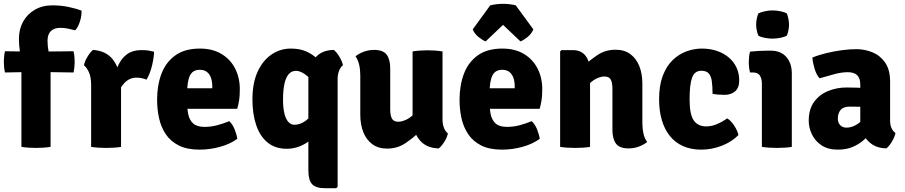

<svg xmlns="http://www.w3.org/2000/svg" viewBox="-24 -768 4732 1004"><path d="M164 -498 360.5 -500Q366.5 -474.5 366.5 -445.5Q366.5 -432.5 365 -417.2Q363.5 -402 360.5 -389L162 -392L2 -389Q-1 -402 -2.5 -417.2Q-4 -432.5 -4 -445.5Q-4 -458.5 -2.5 -473Q-1 -487.5 2 -500ZM88 -434Q85 -466.5 80 -499Q75 -531.5 75 -565.5Q75 -615.5 96.8 -654.8Q118.5 -694 158 -717Q197.5 -740 249.5 -740Q296.5 -740 336.5 -731.2Q376.5 -722.5 402.5 -712.5Q403.5 -686 394 -655.8Q384.5 -625.5 369 -609.5Q354 -613.5 333 -618Q312 -622.5 291.5 -622.5Q259.5 -622.5 242 -605.5Q224.5 -588.5 224.5 -554.5Q224.5 -526.5 230.8 -493.8Q237 -461 240.5 -433V0Q222.5 3 202.5 4.2Q182.5 5.5 163 5.5Q144.5 5.5 125 4.2Q105.5 3 88 0Z M781.5 -497.5Q781.5 -470 771.5 -427.2Q761.5 -384.5 742.5 -351.5Q729.5 -356.5 716.8 -359.2Q704 -362 691 -362Q671 -362 655 -354.8Q639 -347.5 626 -333.5Q613 -319.5 601.5 -299Q590 -278.5 579.5 -252L562 -275.5Q564.5 -317 572.5 -357.8Q580.5 -398.5 597 -432Q613.5 -465.5 642.2 -485.8Q671 -506 715 -506Q738 -506 752.2 -503.8Q766.5 -501.5 781.5 -497.5ZM415 -426.5Q419 -447.5 433.5 -471.5Q448 -495.5 462.5 -507Q532 -502 567 -455.8Q602 -409.5 609 -334.5V0Q593 3 572.2 4.2Q551.5 5.5 531 5.5Q511.5 5.5 490.8 4.2Q470 3 452.5 0V-323Q452.5 -367.5 439.8 -392.8Q427 -418 415 -426.5Z M897.5 -199V-306.5H1086V-318Q1086 -341 1079.5 -360.2Q1073 -379.5 1058.8 -391.2Q1044.5 -403 1020.5 -403Q984 -403 969.2 -373Q954.5 -343 954.5 -280.5V-233.5Q954.5 -199.5 960.5 -170Q966.5 -140.5 986 -122.5Q1005.5 -104.5 1045.5 -104.5Q1079.5 -104.5 1112.2 -113.2Q1145 -122 1175 -134.5Q1192.5 -117.5 1203 -91.5Q1213.5 -65.5 1217 -42Q1179 -14.5 1126.2 0Q1073.5 14.5 1020 14.5Q954 14.5 911 -7.2Q868 -29 843 -66Q818 -103 807.8 -149.8Q797.5 -196.5 797.5 -246Q797.5 -321.5 820.2 -382Q843 -442.5 892.5 -478.2Q942 -514 1021.5 -514Q1087.5 -514 1134 -486Q1180.5 -458 1205.2 -410.2Q1230 -362.5 1230 -302Q1230 -268.5 1226.8 -246.2Q1223.5 -224 1216.5 -199Z M1296 -248.5Q1296 -334.5 1323.5 -393.8Q1351 -453 1396.5 -483.5Q1442 -514 1496.5 -514Q1545.5 -514 1579.8 -498Q1614 -482 1636.5 -459Q1659 -436 1671.5 -414L1646.5 -286.5Q1617.5 -341 1584.2 -369.2Q1551 -397.5 1524 -397.5Q1500 -397.5 1485 -379.5Q1470 -361.5 1463 -327.8Q1456 -294 1456 -247.5Q1456 -201.5 1463.8 -172.2Q1471.5 -143 1485 -129.2Q1498.5 -115.5 1515 -115.5Q1545 -115.5 1573.8 -136Q1602.5 -156.5 1622 -197L1644 -88Q1627.5 -60 1601.5 -37.8Q1575.5 -15.5 1543.2 -2.8Q1511 10 1476 10Q1415 10 1375 -23Q1335 -56 1315.5 -114.2Q1296 -172.5 1296 -248.5ZM1588.5 -357Q1588.5 -419.5 1622 -462.8Q1655.5 -506 1721.5 -507Q1736 -496 1750.5 -471.8Q1765 -447.5 1769.5 -427Q1757 -418 1749.2 -398.2Q1741.5 -378.5 1741.5 -354.5V209L1734.5 216H1673.5Q1627.5 216 1608 195Q1588.5 174 1588.5 122Z M2290 -142.5Q2290 -118.5 2297.8 -99Q2305.5 -79.5 2318 -70.5Q2314 -49.5 2299.5 -26.5Q2285 -3.5 2270.5 8Q2204 7 2168.8 -37.5Q2133.5 -82 2133.5 -144.5V-499Q2149.5 -502 2170.8 -503.5Q2192 -505 2212 -505Q2231.5 -505 2252.2 -503.5Q2273 -502 2290 -499ZM1860 -374Q1860 -403.5 1854.2 -429Q1848.5 -454.5 1835 -473.5Q1852.5 -488 1878 -497.5Q1903.5 -507 1932.5 -507Q1979.5 -507 1998 -482Q2016.5 -457 2016.5 -410.5V-197.5Q2016.5 -164 2025.5 -147.8Q2034.5 -131.5 2059 -131.5Q2074.5 -131.5 2095 -139.8Q2115.5 -148 2135.8 -167Q2156 -186 2171 -217V-80.5Q2136 -46 2094.8 -18.5Q2053.5 9 2000 9Q1954.5 9 1923.2 -13.8Q1892 -36.5 1876 -76.5Q1860 -116.5 1860 -169Z M2479 -199V-306.5H2667.5V-318Q2667.5 -341 2661 -360.2Q2654.5 -379.5 2640.2 -391.2Q2626 -403 2602 -403Q2565.5 -403 2550.8 -373Q2536 -343 2536 -280.5V-233.5Q2536 -199.5 2542 -170Q2548 -140.5 2567.5 -122.5Q2587 -104.5 2627 -104.5Q2661 -104.5 2693.8 -113.2Q2726.5 -122 2756.5 -134.5Q2774 -117.5 2784.5 -91.5Q2795 -65.5 2798.5 -42Q2760.5 -14.5 2707.8 0Q2655 14.5 2601.5 14.5Q2535.5 14.5 2492.5 -7.2Q2449.5 -29 2424.5 -66Q2399.5 -103 2389.2 -149.8Q2379 -196.5 2379 -246Q2379 -321.5 2401.8 -382Q2424.5 -442.5 2474 -478.2Q2523.5 -514 2603 -514Q2669 -514 2715.5 -486Q2762 -458 2786.8 -410.2Q2811.5 -362.5 2811.5 -302Q2811.5 -268.5 2808.2 -246.2Q2805 -224 2798 -199ZM2673 -740 2765 -614.5Q2755.5 -591 2734.2 -574Q2713 -557 2697.5 -551.5L2606.5 -638L2515.5 -551.5Q2500 -557 2478.8 -574Q2457.5 -591 2448 -614.5L2539.5 -740Q2553.5 -743.5 2570.8 -745.8Q2588 -748 2606.5 -748Q2625 -748 2642.2 -745.8Q2659.5 -743.5 2673 -740Z M2971 -506Q3016 -506 3038.8 -475.2Q3061.5 -444.5 3061.5 -392.5V0Q3045 3 3024.2 4.2Q3003.5 5.5 2983.5 5.5Q2964 5.5 2943.2 4.2Q2922.5 3 2905 0V-499L2912 -506ZM3335 -125Q3335 -96 3340.5 -70.2Q3346 -44.5 3360 -25.5Q3343 -11.5 3317.5 -1.8Q3292 8 3262.5 8Q3215.5 8 3197 -17Q3178.5 -42 3178.5 -88.5V-301.5Q3178.5 -335.5 3169.8 -351.8Q3161 -368 3136 -368Q3120.5 -368 3100.2 -359.5Q3080 -351 3059.8 -332.2Q3039.5 -313.5 3024 -282V-419Q3059.5 -453 3100.8 -480.5Q3142 -508 3195 -508Q3241 -508 3272 -485.2Q3303 -462.5 3319 -422.5Q3335 -382.5 3335 -330Z M3702 -277.5Q3702 -316.5 3698.2 -343.2Q3694.5 -370 3682 -384Q3669.5 -398 3643.5 -398Q3608.5 -398 3595.2 -362.5Q3582 -327 3582 -248.5Q3582 -169 3604 -138Q3626 -107 3668.5 -107Q3698 -107 3726.5 -119.5Q3755 -132 3778.5 -149Q3797.5 -138 3815 -111.5Q3832.5 -85 3837.5 -62Q3804 -27 3751.2 -6.2Q3698.5 14.5 3643 14.5Q3589 14.5 3547.8 -4Q3506.5 -22.5 3478.8 -57Q3451 -91.5 3436.8 -140Q3422.5 -188.5 3422.5 -248.5Q3422.5 -321 3441.8 -371.8Q3461 -422.5 3493.5 -453.8Q3526 -485 3565.8 -499.5Q3605.5 -514 3646.5 -514Q3688.5 -514 3724.2 -502Q3760 -490 3786.2 -468Q3812.5 -446 3827 -415.5Q3841.5 -385 3841.5 -348Q3841.5 -308.5 3819.8 -290.2Q3798 -272 3765 -272Q3728 -272 3702 -277.5Z M4116.5 0Q4100 3 4079.5 4.2Q4059 5.5 4038.5 5.5Q4019 5.5 3998.2 4.2Q3977.5 3 3960 0V-331Q3960 -356 3949.8 -372.5Q3939.5 -389 3913 -389H3898Q3891.5 -414.5 3891.5 -442Q3891.5 -455 3893 -469.8Q3894.5 -484.5 3898 -498Q3921 -500.5 3945.2 -501.8Q3969.5 -503 3986 -503H4007.5Q4058 -503 4087.2 -470.8Q4116.5 -438.5 4116.5 -383.5ZM3930 -639.5Q3930 -653.5 3933 -668.8Q3936 -684 3941.5 -698Q3954.5 -704.5 3975.2 -709Q3996 -713.5 4016 -713.5Q4036.5 -713.5 4057.8 -709Q4079 -704.5 4090.5 -698Q4096 -684 4099 -668.2Q4102 -652.5 4102 -639.5Q4102 -626 4099 -610.5Q4096 -595 4090.5 -581.5Q4079 -575 4057.8 -570.5Q4036.5 -566 4016 -566Q3996 -566 3974.5 -570.2Q3953 -574.5 3941.5 -581.5Q3936 -595 3933 -610.5Q3930 -626 3930 -639.5Z M4205 -136.5Q4205 -197 4233 -235.2Q4261 -273.5 4306.2 -292Q4351.5 -310.5 4403 -310.5Q4425.5 -310.5 4459.8 -309.5Q4494 -308.5 4521.5 -303V-204Q4500 -209 4469.8 -209.8Q4439.5 -210.5 4419.5 -210.5Q4386 -210.5 4371.5 -192.8Q4357 -175 4357 -147Q4357 -127 4369.2 -113.8Q4381.5 -100.5 4403 -100.5Q4433 -100.5 4464 -122Q4495 -143.5 4516.5 -181L4538.5 -82Q4519 -59 4494 -36.8Q4469 -14.5 4435.5 0Q4402 14.5 4357 14.5Q4305.5 14.5 4271.8 -8.2Q4238 -31 4221.5 -65.8Q4205 -100.5 4205 -136.5ZM4658.5 -72.5Q4654.5 -51.5 4640 -27.5Q4625.5 -3.5 4611 8Q4567 7 4538.2 -12Q4509.5 -31 4494.2 -58.8Q4479 -86.5 4474.5 -113V-327Q4474.5 -358 4458.8 -374.2Q4443 -390.5 4409 -390.5Q4377 -390.5 4339 -380.2Q4301 -370 4261.5 -358.5Q4245 -377.5 4235.8 -407.8Q4226.5 -438 4224 -467Q4258 -481 4299 -490.8Q4340 -500.5 4380.5 -505.8Q4421 -511 4453 -511Q4497 -511 4537.5 -494.8Q4578 -478.5 4604.2 -441.2Q4630.5 -404 4630.5 -340.5V-137Q4630.5 -115.5 4637.5 -99Q4644.5 -82.5 4658.5 -72.5Z"/></svg>

Font: Signika Light
Style: Bold
Weight: 700
Version: Version 2.003;gftools[0.9.32]